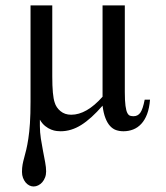

<svg xmlns="http://www.w3.org/2000/svg" viewBox="-20 -466 607 703"><path d="M529.3 -101.1Q526.9 -70.3 518.6 -48.3Q510.3 -26.4 497.3 -12.5Q484.4 1.5 467.5 8.1Q450.7 14.6 432.1 14.6Q417.5 14.6 405 10.3Q392.6 5.9 382.8 -4.9Q373 -15.6 366 -33.7Q358.9 -51.8 355.5 -79.1Q314 -31.2 277.3 -8.3Q240.7 14.6 202.1 14.6Q196.8 14.6 187.5 13.7Q178.2 12.7 167.5 8.5Q156.7 4.4 145.8 -4.2Q134.8 -12.7 126 -27.8V-4.9Q126 18.1 129.6 41.5Q133.3 64.9 137.5 86.7Q141.6 108.4 145.3 127.7Q148.9 147 148.9 161.6Q148.9 173.8 145 183.8Q141.1 193.8 134.8 201.2Q128.4 208.5 120.1 212.6Q111.8 216.8 103 216.8Q94.7 216.8 87.2 212.9Q79.6 209 73.7 201.9Q67.9 194.8 64.2 185.1Q60.5 175.3 60.5 163.6Q60.5 148.4 62.7 136.5Q64.9 124.5 68.6 111.3Q72.3 98.1 76.2 81.8Q80.1 65.4 83.7 42Q87.4 18.6 89.6 -14.4Q91.8 -47.4 91.8 -93.8V-446.3H171.4V-186.5Q171.4 -115.7 180.2 -90.8Q185.5 -72.3 201.4 -59.1Q217.3 -45.9 240.7 -45.9Q296.9 -45.9 355.5 -111.8V-446.3H437V-128.9Q437 -96.7 439.5 -78.6Q441.9 -60.5 446.3 -52.2Q450.7 -43.9 456.5 -42.2Q462.4 -40.5 469.2 -40.5Q484.4 -40.5 493.7 -53.2Q502.9 -65.9 509.8 -101.1Z"/></svg>

Font: Doulos SIL Phon
Style: Regular
Weight: 400
Designer: Walt Agee, Victor Gaultney, Peter Martin, Debbi Hosken, Becca Hirsbrunner
Foundry: SIL International
Version: Version 5.000